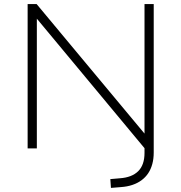

<svg xmlns="http://www.w3.org/2000/svg" viewBox="-20 -725 886 938"><path d="M522 193 519 150 565 146Q624 142 655 111.5Q686 81 686 22V-35L691 5L149 -647H160V0H115V-705H159L698 -58H686V-705H731V20Q731 51 724 76.5Q717 102 704 121.5Q691 141 671.5 155.5Q652 170 626.5 178.5Q601 187 571 189Z"/></svg>

Font: Nunito Sans 10pt SemiExpanded ExtraLight
Style: Regular
Weight: 250
Width: 6
Designer: Vernon Adams
Foundry: Vernon Adams
Version: Version 3.101;gftools[0.9.27]